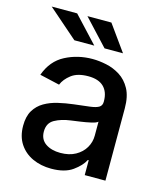

<svg xmlns="http://www.w3.org/2000/svg" viewBox="-113 -831 795 929"><g transform="rotate(15 284.5 -366.5)"><path d="M230.1 12.1Q178.3 12.1 136.5 -7.1Q94.8 -26.3 70.3 -63.4Q45.8 -100.5 45.8 -154.1Q45.8 -200.6 63.7 -230.5Q81.7 -260.3 111.7 -277.7Q141.7 -295.1 179 -303.8Q216.3 -312.5 255 -317.1Q304 -322.8 334.3 -326.5Q364.7 -330.3 378.7 -338.8Q392.8 -347.3 392.8 -366.5V-369Q392.8 -415.5 366.7 -441.1Q340.6 -466.6 289.1 -466.6Q235.4 -466.6 204.7 -443.2Q174 -419.7 162.3 -390.6L62.5 -413.4Q89.1 -487.9 151.5 -520.2Q213.8 -552.6 287.6 -552.6Q320.3 -552.6 356.9 -544.9Q393.5 -537.3 426 -516.9Q458.5 -496.4 478.9 -459.2Q499.3 -421.9 499.3 -362.2V0H395.6V-74.6H391.3Q376.1 -44 337 -16Q297.9 12.1 230.1 12.1ZM253.2 -73.2Q297.6 -73.2 328.8 -90.6Q360.1 -108 376.6 -136.2Q393.1 -164.4 393.1 -196.7V-267Q385.7 -259.6 360.4 -253.9Q335.2 -248.2 307.2 -244.3Q279.1 -240.4 261.7 -237.9Q215.6 -231.9 182.7 -213.6Q149.9 -195.3 149.9 -152.7Q149.9 -113.3 179 -93.2Q208.1 -73.2 253.2 -73.2ZM278.1 -617.2H178.3L30.2 -746.4H157.7ZM421.9 -617.2H329.5L209.2 -746.4H329.2Z"/></g></svg>

Font: Inter UI Medium
Style: Regular
Weight: 500
Designer: Rasmus Andersson
Foundry: rsms
Version: 3.2;8d6f07862